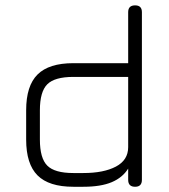

<svg xmlns="http://www.w3.org/2000/svg" viewBox="-20 -714 647 734"><path d="M260.5 0Q167 0 123.5 -43.5Q80 -87 80 -180.5V-292.5Q80 -386 123.5 -429.2Q167 -472.5 260.5 -472.5H470V-667.5Q470 -693.5 496.5 -693.5Q522.5 -693.5 522.5 -667.5V-26.5Q522.5 0 496.5 0Q470 0 470 -26.5V-69.5Q448.5 -35 407 -17.5Q365.5 0 298.5 0ZM260.5 -52.5H298.5Q376.5 -52.5 423.2 -77.2Q470 -102 470 -151.5V-420H260.5Q189 -420 160.8 -391.8Q132.5 -363.5 132.5 -292.5V-180.5Q132.5 -109 160.8 -80.8Q189 -52.5 260.5 -52.5Z"/></svg>

Font: Jura Light
Style: Regular
Weight: 400
Version: Version 5.106